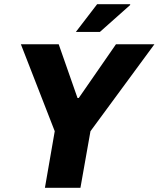

<svg xmlns="http://www.w3.org/2000/svg" viewBox="-20 -899 759 919"><path d="M195 0 242 -271 80 -687H261L351 -430H357L535 -687H719L413 -271L365 0ZM343 -746 445 -879H603V-875L458 -746Z"/></svg>

Font: Archivo SemiCondensed ExtraBold
Style: Italic
Weight: 800
Width: 4
Italic angle: -10°
Designer: Hector Gatti
Foundry: Omnibus-Type
Version: Version 2.001